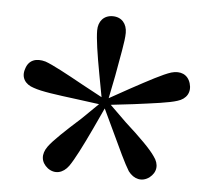

<svg xmlns="http://www.w3.org/2000/svg" viewBox="-39 -861 558 508"><g transform="rotate(5 240.0 -607.0)"><path d="M230 -603 178 -631C131 -657 94 -677 74 -684C49 -691 29 -684 22 -660C14 -637 26 -619 49 -612C71 -604 110 -599 165 -592L225 -584L182 -542C142 -506 112 -478 99 -460C84 -439 86 -418 105 -403C124 -389 146 -394 161 -415C173 -432 192 -469 215 -518L241 -574L267 -519C290 -470 307 -433 319 -414C334 -394 356 -389 375 -403C394 -418 396 -439 381 -459C369 -477 340 -506 300 -542L256 -585L316 -592C369 -599 410 -604 431 -611C455 -618 466 -637 459 -660C452 -683 432 -691 408 -684C386 -677 351 -658 303 -632L249 -602L261 -662C270 -715 279 -755 279 -778C279 -802 265 -819 241 -819C217 -819 203 -802 203 -778C203 -756 209 -716 219 -662Z"/></g></svg>

Font: Source Han Serif SC Medium
Style: Regular
Weight: 500
Designer: Ryoko NISHIZUKA 西塚涼子 (kana & ideographs); Frank Grießhammer (Latin, Greek & Cyrillic); Wenlong ZHANG 张文龙 (bopomofo); San
Foundry: Adobe
Version: Version 2.003;hotconv 1.1.1;makeotfexe 2.6.0